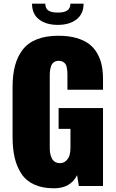

<svg xmlns="http://www.w3.org/2000/svg" viewBox="-20 -1018 635 1051"><path d="M155.3 -998H228Q228 -972.7 244.1 -960.9Q260.3 -949.2 296.4 -949.2Q332.5 -949.2 348.9 -961.2Q365.2 -973.1 365.2 -998H437.5Q437.5 -941.9 398.9 -911.9Q360.4 -881.8 296.4 -881.8Q232.4 -881.8 193.8 -911.6Q155.3 -941.4 155.3 -998ZM275.4 12.7Q212.4 12.7 167.5 -7.8Q122.6 -28.3 97.2 -66.9Q71.8 -105.5 60.3 -154.8Q48.8 -204.1 48.8 -268.6V-541Q48.8 -606.9 61.8 -657Q74.7 -707 103.3 -744.9Q131.8 -782.7 181.2 -802.5Q230.5 -822.3 299.8 -822.3Q355 -822.3 397.2 -810.3Q439.5 -798.3 466.8 -777.8Q494.1 -757.3 511.7 -726.8Q529.3 -696.3 536.6 -661.6Q543.9 -627 543.9 -585V-526.9H349.1V-604.5Q349.1 -618.2 348.6 -626.7Q348.1 -635.3 345.7 -647.7Q343.3 -660.2 338.6 -667.2Q334 -674.3 324.7 -679.7Q315.4 -685.1 302.2 -685.1Q286.1 -685.1 275.4 -677.7Q264.6 -670.4 260 -657Q255.4 -643.6 253.9 -631.6Q252.4 -619.6 252.4 -603.5V-206.5Q252.4 -191.4 254.9 -178.5Q257.3 -165.5 262.9 -152.8Q268.6 -140.1 280 -132.6Q291.5 -125 307.6 -125Q328.6 -125 342.5 -138.7Q356.4 -152.3 361.1 -169.7Q365.7 -187 365.7 -207V-312.5H300.8V-426.3H543.9V0H411.6L401.9 -59.1Q366.2 12.7 275.4 12.7Z"/></svg>

Font: Oswald
Style: Heavy
Weight: 800
Designer: Vernon Adams
Foundry: Vernon Adams
Version: 3.0; ttfautohint (v0.95) -l 8 -r 50 -G 200 -x 0 -w "G" -W -c